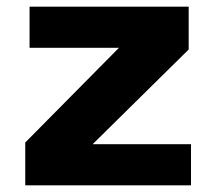

<svg xmlns="http://www.w3.org/2000/svg" viewBox="-20 -558 651 578"><path d="M56 0V-129L338 -414H69V-538H548V-409L259 -124H555V0Z"/></svg>

Font: Geist ExtBd
Style: Regular
Weight: 400
Designer: Basement.studio, Andrés Briganti, Mateo Zaragoza
Foundry: Basement.studio, Vercel, Andrés Briganti, Guido Ferreyra, Mateo Zaragoza
Version: Version 1.401